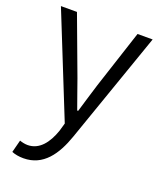

<svg xmlns="http://www.w3.org/2000/svg" viewBox="-143 -630 798 956"><g transform="rotate(20 256.0 -152.0)"><path d="M96 236C201 236 257 153 293 50L499 -540H419L318 -231C303 -184 287 -128 272 -79H267C249 -128 230 -184 213 -231L98 -540H13L231 3L219 45C195 115 155 167 93 167C78 167 62 163 51 159L34 225C51 232 72 236 96 236Z"/></g></svg>

Font: Genne Gothic Normal
Style: Regular
Weight: 350
Designer: Ryoko NISHIZUKA (kana & ideographs); Paul D. Hunt (Latin, Greek & Cyrillic); Wenlong ZHANG (bopomofo); Sandoll Communica
Foundry: Adobe Systems Incorporated
Version: Version 1.004;PS 1.004;hotconv 16.6.51;makeotf.lib2.5.65220